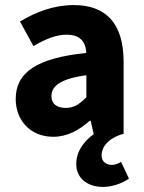

<svg xmlns="http://www.w3.org/2000/svg" viewBox="-20 -528 567 758"><path d="M387 210C419 210 463 197 489 177L458 111C449 117 435 123 422 123C401 123 381 112 381 85C381 55 404 18 468 0V-284C468 -436 398 -508 271 -508C193 -508 122 -481 59 -443L112 -346C160 -374 201 -391 243 -391C297 -391 318 -363 321 -319C125 -299 42 -242 42 -137C42 -54 99 12 190 12C246 12 292 -14 334 -51H338L350 2C325 19 281 60 281 119C281 179 329 210 387 210ZM240 -102C205 -102 183 -117 183 -149C183 -187 217 -217 321 -231V-144C295 -118 273 -102 240 -102Z"/></svg>

Font: Giro Sans Regular
Style: Bold
Weight: 700
Designer: Paul D. Hunt
Foundry: Adobe Systems Incorporated
Version: Version 1.000;PS 1.0;hotconv 1.0.88;makeotf.lib2.5.647800